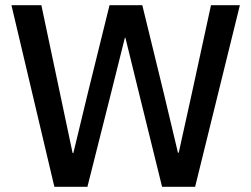

<svg xmlns="http://www.w3.org/2000/svg" viewBox="-20 -718 966 738"><path d="M189 0 24 -698H139L210 -362L259 -130H262L318 -362L401 -698H527L609 -362L664 -131H667L718 -362L791 -698H902L730 0H603L514 -361L462 -573H460L407 -361L316 0Z"/></svg>

Font: IBMPlexSans-Medium
Style: Regular
Weight: 500
Designer: Mike Abbink, Paul van der Laan, Pieter van Rosmalen
Foundry: Bold Monday
Version: Version 3.1